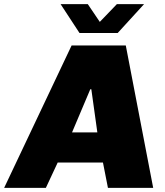

<svg xmlns="http://www.w3.org/2000/svg" viewBox="-64 -905 793 925"><path d="M-44 0 281 -686H542L674 0H456L432 -122H214L157 0ZM283 -267H405L376 -475H371ZM319 -746 228 -885H359L430 -780H398L499 -885H630L503 -746Z"/></svg>

Font: Chivo Medium Black
Style: Italic
Weight: 900
Italic angle: -8.05°
Version: Version 2.002